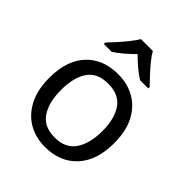

<svg xmlns="http://www.w3.org/2000/svg" viewBox="-214 -895 1033 1033"><g transform="rotate(45 302.5 -378.0)"><path d="M551 -269Q551 -136 483.5 -63Q416 10 301 10Q230 10 174.5 -22.5Q119 -55 87 -117.5Q55 -180 55 -269Q55 -402 122 -474Q189 -546 304 -546Q377 -546 432.5 -513.5Q488 -481 519.5 -419.5Q551 -358 551 -269ZM146 -269Q146 -174 183.5 -118.5Q221 -63 303 -63Q384 -63 422 -118.5Q460 -174 460 -269Q460 -364 422 -418Q384 -472 302 -472Q220 -472 183 -418Q146 -364 146 -269ZM347 -766Q359 -744 381.5 -716.5Q404 -689 428.5 -662.5Q453 -636 472 -617V-606H410Q384 -622 356 -645.5Q328 -669 301 -696Q274 -669 247 -646Q220 -623 194 -606H134V-617Q153 -637 176.5 -663Q200 -689 222 -716.5Q244 -744 257 -766Z"/></g></svg>

Font: Noto Sans Tagbanwa
Style: Regular
Weight: 400
Designer: Monotype Design Team
Foundry: Monotype Imaging Inc.
Version: Version 2.001; ttfautohint (v1.8.4.7-5d5b)